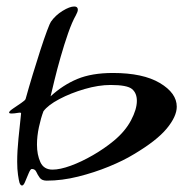

<svg xmlns="http://www.w3.org/2000/svg" viewBox="-20 -544 591 592"><path d="M48 28Q43 28 40 19Q38 12 35.5 -5Q33 -22 33 -45Q33 -78 37 -117.5Q41 -157 45 -194Q46 -198 35 -196Q24 -194 16 -194Q8 -194 8 -197Q8 -201 20.5 -209.5Q33 -218 45.5 -226.5Q58 -235 59 -239Q69 -275 81 -314.5Q93 -354 104.5 -389.5Q116 -425 125 -449Q134 -473 137 -477Q151 -497 173 -510.5Q195 -524 209 -524Q220 -524 220 -514Q220 -508 214 -497Q202 -476 190 -441.5Q178 -407 167 -368.5Q156 -330 148 -297Q140 -264 136 -247Q174 -282 218.5 -300.5Q263 -319 328 -319Q421 -319 473 -288Q525 -257 525 -215Q525 -185 494 -147.5Q463 -110 392 -68Q361 -49 316 -30.5Q271 -12 221 0.5Q171 13 124 13Q109 13 102.5 4Q96 -5 92 -14Q88 -23 78 -23Q74 -23 68.5 -10Q63 3 58 15Q53 28 48 28ZM142 -21Q165 -21 198 -33Q231 -45 266.5 -65.5Q302 -86 331 -110Q366 -139 384 -173Q402 -207 402 -233Q402 -257 387 -269.5Q372 -282 321 -282Q284 -282 241 -269.5Q198 -257 163 -238.5Q128 -220 114 -201Q106 -180 100 -152Q94 -124 94 -98Q94 -67 104.5 -44Q115 -21 142 -21Z"/></svg>

Font: Grechen Fuemen
Style: Regular
Weight: 400
Designer: Robert E. Leuschke
Foundry: Robert E. Leuschke
Version: Version 1.010; ttfautohint (v1.8.3)